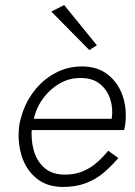

<svg xmlns="http://www.w3.org/2000/svg" viewBox="-20 -734 538 763"><path d="M87 -217H473Q475 -223 476 -229.5Q477 -236 478 -242Q485 -303 467 -354.5Q449 -406 408 -438Q367 -470 306 -470Q251 -470 204 -446Q157 -422 123 -381.5Q89 -341 71 -291Q66 -276 62 -261.5Q58 -247 56 -231Q49 -170 66 -115Q83 -60 124 -26Q165 8 228 9Q282 9 322 -6.5Q362 -22 393 -48.5Q424 -75 450 -106L410 -135Q390 -110 365 -88Q340 -66 308.5 -53Q277 -40 238 -40Q187 -40 156 -67.5Q125 -95 113.5 -138.5Q102 -182 107 -231L112 -249Q120 -298 147.5 -337.5Q175 -377 215 -401Q255 -425 302 -424Q348 -424 377 -400.5Q406 -377 418 -340.5Q430 -304 424 -262H93ZM184 -688 335 -535 365 -554 235 -714Z"/></svg>

Font: Jost Light
Style: Italic
Weight: 300
Italic angle: -5°
Version: Version 3.710